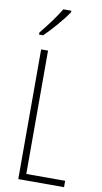

<svg xmlns="http://www.w3.org/2000/svg" viewBox="-103 -995 553 1041"><g transform="rotate(10 173.5 -474.5)"><path d="M202 -941V-949H158C127 -898 95 -856 52 -803V-791H74C113 -828 171 -894 202 -941ZM77 0H329V-35H115V-714H77Z"/></g></svg>

Font: Noto Sans Telugu ExtraCondensed ExtraLight
Style: Regular
Weight: 200
Width: 2
Designer: Jelle Bosma - Monotype Design Team
Foundry: Monotype Imaging Inc.
Version: Version 2.005